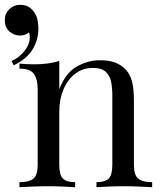

<svg xmlns="http://www.w3.org/2000/svg" viewBox="-52 -780 669 800"><path d="M365 -529Q403 -529 428.5 -519Q454 -509 471 -491Q490 -471 498 -441Q506 -411 506 -360V-93Q506 -51 523.5 -36Q541 -21 582 -21V0Q565 -1 530 -2.5Q495 -4 462 -4Q429 -4 397.5 -2.5Q366 -1 350 0V-21Q386 -21 401 -36Q416 -51 416 -93V-382Q416 -413 411 -439Q406 -465 388.5 -481Q371 -497 335 -497Q293 -497 261.5 -473Q230 -449 212.5 -407.5Q195 -366 195 -315V-93Q195 -51 210 -36Q225 -21 261 -21V0Q245 -1 213.5 -2.5Q182 -4 149 -4Q116 -4 81 -2.5Q46 -1 29 0V-21Q70 -21 87.5 -36Q105 -51 105 -93V-406Q105 -451 89 -472.5Q73 -494 29 -494V-515Q61 -512 91 -512Q120 -512 146.5 -515.5Q173 -519 195 -526V-408Q221 -476 267.5 -502.5Q314 -529 365 -529ZM32 -760Q54 -760 68 -751Q82 -742 91 -728Q102 -712 105 -693Q108 -674 108 -662Q108 -613 83 -573Q58 -533 5 -508L-4 -526Q27 -539 49.5 -567Q72 -595 72 -624Q72 -636 69 -645Q53 -632 32 -632Q6 -632 -13 -649Q-32 -666 -32 -696Q-32 -724 -13 -742Q6 -760 32 -760Z"/></svg>

Font: Playfair Display
Style: Regular
Weight: 400
Designer: Claus Eggers Sørensen
Foundry: Claus Eggers Sørensen
Version: Version 1.203